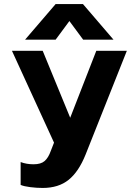

<svg xmlns="http://www.w3.org/2000/svg" viewBox="-20 -731 660 949"><path d="M255 -711H390L541 -535H391L323 -627L255 -535H104ZM82 183V70Q111 81 146 81Q182 81 200.5 65Q219 49 231 15L247 -26L39 -480H191L327 -149L456 -480H607L403 33Q369 118 319 158Q269 198 191 198Q161 198 129.5 194Q98 190 82 183Z"/></svg>

Font: Prompt SemiBold
Style: Regular
Weight: 600
Designer: Katatrad Team
Foundry: CadsonDemak
Version: Version 1.001